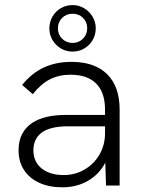

<svg xmlns="http://www.w3.org/2000/svg" viewBox="-20 -750 576 776"><path d="M405.5 -92.5Q381 -45.5 335.5 -19.2Q290 7 232.5 7Q178 7 138 -11.5Q98 -30 76.5 -63.8Q55 -97.5 55 -142.5Q55 -181 69.5 -208.5Q84 -236 110.5 -253.5Q159 -285.5 246.5 -285.5H404.5V-307Q404.5 -376 369 -412Q333.5 -448 264.5 -448Q218.5 -448 182 -429.5Q145.5 -411 112.5 -369.5L69.5 -406.5Q108 -454.5 157.2 -477.2Q206.5 -500 268.5 -500Q362.5 -500 413 -450.2Q463.5 -400.5 463.5 -307V0H408.5ZM238 -42.5Q283 -42.5 321.2 -64.5Q359.5 -86.5 382 -125.2Q404.5 -164 404.5 -211.5V-239.5H254.5Q184 -239.5 149 -214.5Q115 -189 115 -142.5Q115 -96.5 148 -69.5Q181 -42.5 238 -42.5ZM179.5 -635.5Q179.5 -661 192 -682.8Q204.5 -704.5 226 -717Q247.5 -729.5 273.5 -729.5Q298.5 -729.5 320 -716.8Q341.5 -704 354.2 -682.5Q367 -661 367 -635.5Q367 -609.5 354.5 -588Q342 -566.5 320.5 -554Q299 -541.5 273.5 -541.5Q247.5 -541.5 226 -554.2Q204.5 -567 192 -588.5Q179.5 -610 179.5 -635.5ZM273.5 -576.5Q298.5 -576.5 315.5 -593.8Q332.5 -611 332.5 -635.5Q332.5 -661 315.5 -677.8Q298.5 -694.5 273.5 -694.5Q248 -694.5 231 -677.5Q214 -660.5 214 -635.5Q214 -610.5 231.2 -593.5Q248.5 -576.5 273.5 -576.5Z"/></svg>

Font: HK Grotesk Light
Style: Regular
Weight: 300
Designer: Alfredo Marco Pradil
Foundry: Hanken Design Co.
Version: Version 3.001